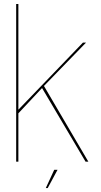

<svg xmlns="http://www.w3.org/2000/svg" viewBox="-20 -805 502 956"><path d="M60.5 0H71.5V-251L68.5 -237.5L191.5 -369L186.5 -371.5L406 0H420L196.5 -381L195 -373L408.5 -593H393L63 -250L71.5 -252V-785H60.5ZM208 131.5H217.5L266.5 40.5H250Z"/></svg>

Font: Anybody UltraCondensed Thin Thin
Style: Regular
Weight: 250
Version: Version 1.111